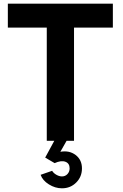

<svg xmlns="http://www.w3.org/2000/svg" viewBox="-20 -770 670 1050"><path d="M384.8 0H344.2L310.1 60.1Q358.9 51.3 393.6 77.6Q428.2 104 428.2 150.9Q428.2 196.8 396.7 228.3Q365.2 259.8 318.8 259.8Q281.7 259.8 247.3 238.3Q212.9 216.8 202.1 186L265.1 164.1Q272.9 177.2 288.6 186Q304.2 194.8 318.8 194.8Q336.9 194.8 348.9 181.9Q360.8 168.9 360.8 150.9Q360.8 123 337.4 114.5Q314 106 278.8 122.1L227.1 91.8L276.9 0H235.8V-619.1H22.9V-750H597.2V-619.1H384.8Z"/></svg>

Font: Oakes Grotesk
Style: Bold
Weight: 700
Designer: Samuel Oakes
Foundry: Samuel Oakes
Version: Version 1.0 | wf-rip DC20170320